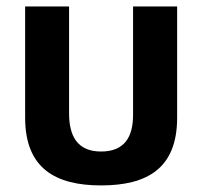

<svg xmlns="http://www.w3.org/2000/svg" viewBox="-20 -559 621 589"><path d="M290 9.8C429.7 9.8 523.4 -41 523.4 -197.8V-539.1H388.2V-206.5C388.2 -139.2 362.3 -94.2 290 -94.2C216.3 -94.2 191.9 -143.1 191.9 -211.4V-539.1H57.1V-197.8C57.1 -42 150.9 9.8 290 9.8Z"/></svg>

Font: Winston
Style: Bold
Weight: 700
Designer: Vernon Adams, Kim Jin-seong, David Berlow, Cristiano Sobral
Foundry: The Winston Project Authors
Version: Version 3.004